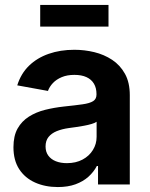

<svg xmlns="http://www.w3.org/2000/svg" viewBox="-20 -757 617 788"><path d="M217.3 10.7Q165.5 10.7 124 -7.8Q82.5 -26.4 58.8 -62.7Q35.2 -99.1 35.2 -152.8Q35.2 -199.2 52.2 -229.5Q69.3 -259.8 98.6 -278.3Q127.9 -296.9 165 -306.2Q202.1 -315.4 242.2 -319.8Q289.6 -324.7 318.8 -328.9Q348.1 -333 362.1 -341.8Q376 -350.6 376 -368.7V-371.1Q376 -396 365.5 -413.6Q355 -431.2 335 -440.4Q314.9 -449.7 285.2 -449.7Q255.4 -449.7 233.4 -440.4Q211.4 -431.2 197.3 -416.3Q183.1 -401.4 176.8 -383.8L50.8 -406.7Q65.9 -455.1 99.1 -487.3Q132.3 -519.5 179.9 -536.1Q227.5 -552.7 285.2 -552.7Q326.7 -552.7 366.9 -543Q407.2 -533.2 440.2 -511.5Q473.1 -489.7 492.9 -454.1Q512.7 -418.5 512.7 -366.2V0H382.3V-75.7H377.4Q364.7 -51.3 343 -31.7Q321.3 -12.2 290 -0.7Q258.8 10.7 217.3 10.7ZM254.4 -87.4Q291.5 -87.4 318.8 -102.1Q346.2 -116.7 361.3 -141.4Q376.5 -166 376.5 -195.3V-257.3Q370.1 -252.4 356.2 -248.3Q342.3 -244.1 325.2 -241Q308.1 -237.8 291.3 -235.4Q274.4 -232.9 262.2 -231.4Q234.4 -227.5 212.9 -218.8Q191.4 -210 179.2 -194.8Q167 -179.7 167 -155.8Q167 -133.8 178.2 -118.4Q189.5 -103 209.2 -95.2Q229 -87.4 254.4 -87.4ZM425.3 -736.8V-647.9H145V-736.8Z"/></svg>

Font: Inter Cardless
Style: Bold
Weight: 700
Designer: Rasmus Andersson
Foundry: rsms
Version: Version 4.001;git-9221beed3